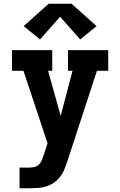

<svg xmlns="http://www.w3.org/2000/svg" viewBox="-20 -797 640 1022"><path d="M84 205V95H137Q151 95 164.5 91.5Q178 88 188 78Q198 68 203 55Q208 42 212 29H213V28L233 -35L105 -420H44V-530H258V-420H236L303 -180L366 -420H342V-530H556V-420H496L338 63Q331 84 322.5 105Q314 126 300 144Q286 162 267.5 175Q249 188 227 195Q205 202 182.5 203.5Q160 205 137 205ZM193 -587 106 -658 239 -777H361L494 -658L407 -587L300 -708Z"/></svg>

Font: Iosevka Slab XBdEx
Style: Regular
Weight: 800
Width: 7
Monospace: yes
Designer: Belleve Invis
Foundry: Belleve Invis
Version: Version 11.1.0; ttfautohint (v1.8.3)